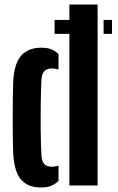

<svg xmlns="http://www.w3.org/2000/svg" viewBox="-20 -820 522 849"><path d="M221.4 -670.1V-732H375.1V-670.1ZM438.1 -670.1V-732H475.2V-670.1ZM38.2 -144.9Q37.2 -174.2 36.7 -214.6Q36.2 -254.9 36.2 -298.7Q36.2 -342.5 36.7 -383.5Q37.2 -424.5 38.2 -455.2Q42 -538.1 73.4 -573.6Q104.9 -609.1 162.4 -609.1Q189.7 -609.1 207.6 -601.8Q225.4 -594.4 238.7 -580.6V-512.4Q224.7 -517.3 210.7 -517.3Q186.7 -517.3 175.6 -504.9Q164.4 -492.5 163.1 -465.6Q160.8 -414.6 160.1 -354.9Q159.4 -295.2 160.1 -237.4Q160.8 -179.6 163.1 -134.4Q164.4 -107.7 175.4 -95.2Q186.4 -82.7 210.6 -82.7Q224.4 -82.7 238.7 -87.6V-20Q224.6 -6.1 206.3 1.5Q188 9.1 160.6 9.1Q103 9.1 72.5 -26.7Q42 -62.6 38.2 -144.9ZM286.8 0V-800H411.6V0Z"/></svg>

Font: Big Shoulders Stencil Thin
Style: Regular
Weight: 100
Designer: Patric King
Foundry: XO Type Co
Version: Version 2.001